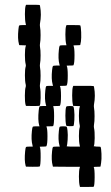

<svg xmlns="http://www.w3.org/2000/svg" viewBox="-20 -653 456 790"><path d="M252.4 -213.4Q253.4 -216.8 267.6 -216.8Q279.8 -216.8 281.7 -214.8Q283.7 -212.9 285.2 -199.2Q287.1 -181.6 285.9 -159.4Q284.7 -137.2 281.7 -134.3Q281.2 -133.8 267.1 -133.8Q253.9 -134.3 252.9 -135.7Q252.9 -136.2 252.4 -137.7Q249 -150.4 249 -177.5Q249 -204.6 252.4 -213.4ZM280.3 -296.9 281.7 -299.8H323.2Q364.7 -299.8 365.7 -298.8Q366.2 -298.3 367.2 -293Q373.5 -259.3 366.7 -223.1Q365.7 -216.3 366.7 -210.4Q369.1 -197.8 369.1 -175Q369.1 -152.3 366.7 -139.6Q365.7 -133.3 366.7 -127Q370.1 -112.3 369.6 -84.5Q369.1 -56.6 365.7 -51.3L377.4 -49.8H378.9Q392.6 -49.8 393.6 -48.8Q396.5 -43.9 397.5 -20.5Q398.4 2.9 396 17.1Q393.6 31.7 393.6 32.2Q392.6 33.2 378.9 33.2Q365.7 33.2 365.7 34.7Q369.6 41.5 369.4 76.7Q369.1 111.8 365.2 115.7Q364.7 116.2 336.4 116.2H309.1L308.1 112.3Q304.7 99.6 304.7 73.2Q304.7 46.9 308.1 37.1L309.1 33.2H253.4L197.8 32.7L196.8 28.8Q190.4 6.3 194.3 -31.2Q195.8 -45.9 197.8 -47.9Q199.7 -49.8 211.9 -49.8H226.1L224.6 -54.7Q218.3 -77.6 222.2 -114.3Q223.6 -128.9 225.8 -131.1Q228 -133.3 240.2 -133.3Q252.4 -133.3 254.4 -131.3Q256.3 -129.4 257.8 -115.7Q259.8 -99.1 258.3 -77.4Q256.8 -55.7 254.4 -51.3L255.9 -50.8Q256.8 -50.8 259.3 -50.5Q261.7 -50.3 265.1 -50Q268.6 -49.8 272.7 -49.8Q276.9 -49.8 281.2 -49.8H309.1L308.1 -54.7Q304.7 -67.9 304.7 -93.5Q304.7 -119.1 308.1 -129.4Q309.1 -133.3 308.1 -137.7Q304.7 -150.9 304.7 -176.8Q304.7 -202.6 308.1 -212.9L309.1 -216.3L295.4 -216.8L281.2 -217.3L280.3 -221.2Q276.9 -233.4 276.9 -260.7Q276.9 -288.1 280.3 -296.9ZM252.4 -546.9 253.9 -549.8H281.7Q309.1 -549.8 310.1 -548.8Q313 -543.9 314 -520Q314.9 -496.1 313 -482.4Q310.5 -468.8 310.1 -467.8Q309.1 -466.8 295.4 -466.8Q282.2 -466.8 282.2 -465.3Q286.6 -457.5 286.6 -425.8Q286.6 -392.1 282.2 -384.3Q281.2 -383.3 267.6 -383.3Q253.4 -383.3 254.4 -382.3Q258.8 -374.5 258.8 -342.3Q258.8 -309.1 254.4 -301.3Q252.9 -299.8 239.7 -299.8Q225.6 -299.8 226.6 -298.8Q231 -291 231 -258.8Q231 -225.6 226.6 -217.8Q225.6 -216.8 211.9 -216.8Q198.7 -216.8 198.7 -215.3Q202.6 -209 202.6 -174.8Q202.6 -140.6 198.7 -134.3Q197.8 -133.3 184.1 -133.3Q169.9 -133.3 170.9 -132.3Q175.3 -124.5 175.3 -92.3Q175.3 -59.1 170.9 -51.3Q169.4 -49.8 156.7 -49.8Q142.6 -49.8 143.6 -48.8Q147.5 -42 147.2 -6.8Q147 28.3 143.1 32.2Q142.1 33.2 114.3 33.2L86.9 32.7L85.4 28.8Q79.6 7.8 83.5 -31.2Q85 -45.9 86.9 -47.9Q88.9 -49.8 101.1 -49.8H114.7L113.8 -54.7Q107.4 -77.6 111.3 -114.3Q112.8 -128.9 114.7 -131.1Q116.7 -133.3 128.9 -133.3H142.6L141.1 -137.7Q135.3 -159.2 139.2 -197.8Q140.6 -212.4 142.6 -214.6Q144.5 -216.8 156.7 -216.8H170.4L168.9 -221.2Q162.6 -244.1 166.5 -281.2Q168 -295.9 169.9 -297.9Q171.9 -299.8 184.1 -299.8H198.2L196.8 -304.7Q190.4 -327.6 194.3 -364.3Q195.8 -378.9 197.8 -381.1Q199.7 -383.3 211.9 -383.3H226.1L224.6 -387.7Q218.3 -410.6 222.2 -447.8Q223.6 -462.4 225.6 -464.6Q227.5 -466.8 239.7 -466.8H253.4L252.4 -471.2Q249 -484.9 249 -511.2Q249 -537.6 252.4 -546.9ZM85.9 -630.4 87.4 -633.3H114.7Q142.6 -633.3 143.6 -632.3Q144 -631.8 145 -626.5Q151.4 -592.8 144.5 -556.2Q143.6 -549.8 144.5 -543.9Q147 -531.2 147 -508.3Q147 -485.4 144.5 -473.1Q143.6 -466.8 144.5 -460.4Q147 -447.8 147 -425Q147 -402.3 144.5 -389.6Q143.6 -383.3 144.5 -377Q147 -364.3 147 -341.3Q147 -318.4 144.5 -306.2Q143.6 -299.8 144.5 -293.9Q147.9 -278.8 147.2 -250Q146.5 -221.2 143.1 -217.8Q142.1 -216.8 114.3 -216.8L86.9 -217.3L85.4 -221.2Q82 -233.9 82.3 -260Q82.5 -286.1 85.9 -295.9Q86.9 -299.8 85.9 -304.7Q82.5 -317.9 82.5 -343.5Q82.5 -369.1 85.9 -379.4Q86.9 -383.3 85.9 -387.7Q82.5 -400.9 82.5 -426.8Q82.5 -452.6 85.9 -462.9L86.9 -466.3L73.2 -466.8L59.1 -467.3L58.1 -471.2Q51.8 -493.7 55.7 -531.2Q57.1 -545.9 59.1 -547.9Q61 -549.8 73.2 -549.8H86.9L85.9 -554.7Q82.5 -568.4 82.5 -594.7Q82.5 -621.1 85.9 -630.4Z"/></svg>

Font: VT323
Style: Regular
Weight: 400
Monospace: yes
Version: Version 001.002